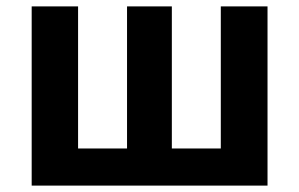

<svg xmlns="http://www.w3.org/2000/svg" viewBox="-20 -580 935 600"><path d="M79 0H816V-560H670V-116H517V-560H377V-116H224V-560H79Z"/></svg>

Font: Spoqa Han Sans Neo Bold
Style: Bold
Weight: 700
Designer: [Spoqa Han Sans Neo] Dong-huui Kim  Younghwa Kang  Yujin Lee  [Noto Sans] Ryoko NISHIZUKA  (kana & ideographs); Paul D. 
Foundry: Spoqa (http://www.spoqa-han-sans.com)
Version: Version 1.000